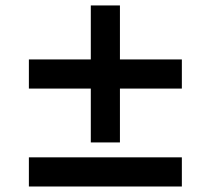

<svg xmlns="http://www.w3.org/2000/svg" viewBox="-20 -678 767 698"><path d="M310.1 -160.2V-356H85V-461.9H310.1V-658.2H416V-461.9H641.1V-356H416V-160.2ZM85 0V-106H641.1V0Z"/></svg>

Font: Archivo Expanded
Style: Bold
Weight: 700
Width: 7
Designer: Hector Gatti
Foundry: Omnibus-Type
Version: Version 2.001